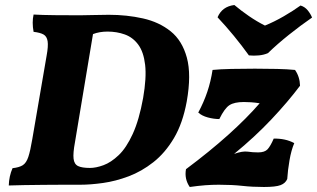

<svg xmlns="http://www.w3.org/2000/svg" viewBox="-20 -737 1265 766"><path d="M114 -679Q147 -677 199 -676.5Q251 -676 299 -676Q324 -676 352.5 -677Q381 -678 414 -678Q486 -678 550.5 -663.5Q615 -649 661 -612Q707 -575 725.5 -507Q744 -439 725 -332Q709 -245 674 -186Q639 -127 592 -90Q545 -53 493 -33.5Q441 -14 391 -7Q341 0 301 0Q275 0 235.5 0Q196 0 154 0.5Q112 1 74.5 1.5Q37 2 15 3Q16 -34 30 -66Q57 -69 71 -78Q85 -87 93 -111Q101 -135 109 -183L166 -515Q173 -553 170 -572.5Q167 -592 153.5 -599.5Q140 -607 114 -610Q107 -648 114 -679ZM279 -169Q271 -126 273.5 -104Q276 -82 291.5 -74.5Q307 -67 339 -67Q363 -67 393 -78Q423 -89 453.5 -118Q484 -147 509.5 -202.5Q535 -258 551 -346Q565 -427 559 -478.5Q553 -530 531.5 -559Q510 -588 478 -599.5Q446 -611 409 -611Q377 -611 351 -601ZM737 9Q715 -23 722 -62Q817 -133 890.5 -199Q964 -265 1016 -325Q997 -328 981.5 -329Q966 -330 953 -330Q915 -330 895.5 -317.5Q876 -305 855 -262Q833 -262 809 -268.5Q785 -275 771 -288Q793 -329 807 -370.5Q821 -412 828 -458Q858 -461 903 -462Q948 -463 997 -463Q1045 -463 1085.5 -462Q1126 -461 1157 -458Q1176 -431 1177 -395Q1129 -331 1063 -261Q997 -191 914 -123Q948 -135 968 -132Q988 -129 1010 -129Q1036 -129 1047.5 -141.5Q1059 -154 1072 -184Q1119 -185 1154 -166Q1142 -138 1135 -97.5Q1128 -57 1126 -23Q1119 -6 1099.5 1.5Q1080 9 1033 9Q987 9 946.5 4.5Q906 0 853 0Q827 0 799.5 2Q772 4 737 9ZM973 -516Q945 -555 913 -594Q881 -633 848 -668Q866 -711 915 -717Q941 -695 973 -673Q1005 -651 1037 -635Q1074 -650 1112 -672Q1150 -694 1179 -715Q1196 -710 1207.5 -696Q1219 -682 1225 -667Q1180 -636 1133 -598.5Q1086 -561 1049 -525Q1033 -518 1013 -516Q993 -514 973 -516Z"/></svg>

Font: Vollkorn ExtraBold
Style: Italic
Weight: 800
Italic angle: -11°
Designer: Friedrich Althausen
Foundry: Friedrich Althausen
Version: Version 5.000; ttfautohint (v1.8.3)